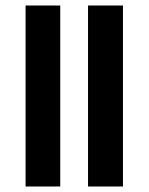

<svg xmlns="http://www.w3.org/2000/svg" viewBox="-20 -678 540 698"><path d="M199 -658H73V0H199ZM427 -658H300V0H427Z"/></svg>

Font: Noto Sans Oriya Cond Bold
Style: Bold
Weight: 700
Width: 3
Designer: Amélie Bonet and Sol Matas
Foundry: Google LLC
Version: Version 2.006